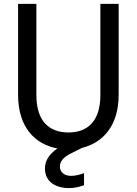

<svg xmlns="http://www.w3.org/2000/svg" viewBox="-20 -760 702 987"><path d="M73 -740V-272C73 -106 160 -18 275 3C229 35 211 70 211 106C211 180 274 207 334 207C361 207 389 201 412 192V130C389 139 365 144 346 144C311 144 288 126 288 96C288 71 303 49 348 27L402 0C509 -26 590 -114 590 -272V-740H496V-271C496 -138 431 -79 332 -79C232 -79 167 -138 167 -271V-740Z"/></svg>

Font: Malmofest
Style: Regular
Weight: 400
Designer: Jonny Pinhorn (Poppins), Kolossal
Version: Version 1.004;Glyphs 3.1.2 (3151)